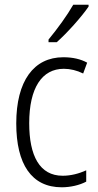

<svg xmlns="http://www.w3.org/2000/svg" viewBox="-20 -785 414 815"><path d="M356 -757V-765H291C264 -718 226 -666 186 -617V-606H221C264 -644 326 -713 356 -757ZM242 10C279 10 318 1 346 -14V-62C315 -48 281 -39 246 -39C148 -39 104 -124 104 -262C104 -412 158 -493 251 -493C278 -493 307 -486 333 -473L350 -519C323 -534 289 -542 249 -542C123 -542 49 -441 49 -261C49 -88 114 10 242 10Z"/></svg>

Font: Noto Sans Devanagari Condensed Light
Style: Regular
Weight: 300
Width: 3
Designer: Jelle Bosma - Monotype Design Team
Foundry: Monotype Imaging Inc.
Version: Version 2.004